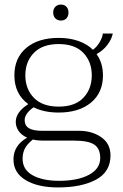

<svg xmlns="http://www.w3.org/2000/svg" viewBox="-20 -673 537 841"><path d="M213 -618Q213 -634 222.5 -643.5Q232 -653 247 -653Q262 -653 271 -643.5Q280 -634 280 -618Q280 -602 271 -592.5Q262 -583 247 -583Q232 -583 222.5 -592.5Q213 -602 213 -618ZM464 8Q464 80 400.5 114Q337 148 234 148Q146 148 92.5 116Q39 84 39 25Q39 -36 99 -70Q74 -81 61.5 -99.5Q49 -118 49 -139Q49 -182 104 -217Q43 -261 43 -343Q43 -419 95 -463Q147 -507 237 -507Q285 -507 323.5 -493.5Q362 -480 387 -455Q405 -468 417.5 -490Q430 -512 430 -526H474Q469 -501 450.5 -476.5Q432 -452 403 -436Q431 -397 431 -343Q431 -267 378.5 -223.5Q326 -180 237 -180Q173 -180 127 -203Q88 -175 88 -147Q88 -123 106.5 -111.5Q125 -100 167 -100H327Q383 -100 423.5 -72Q464 -44 464 8ZM91 -343Q91 -283 128.5 -244.5Q166 -206 237 -206Q308 -206 345 -244.5Q382 -283 382 -343Q382 -403 345 -441.5Q308 -480 237 -480Q166 -480 128.5 -441.5Q91 -403 91 -343ZM419 19Q419 -22 393 -39.5Q367 -57 306 -57H167Q144 -57 124 -62Q98 -41 88.5 -21.5Q79 -2 79 22Q79 70 122.5 94.5Q166 119 239 119Q321 119 370 92.5Q419 66 419 19Z"/></svg>

Font: Trirong ExtraLight
Style: Regular
Weight: 275
Designer: Katatrad Team
Foundry: CadsonDemak
Version: Version 1.001